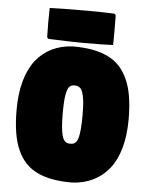

<svg xmlns="http://www.w3.org/2000/svg" viewBox="-54 -798 635 847"><g transform="rotate(5 263.5 -374.5)"><path d="M25.4 -293.2Q25.4 -364.3 40.8 -419.8Q56.2 -475.3 85.1 -512.5Q114 -549.6 155.2 -569.8Q196.3 -590.1 248 -592.8Q295.7 -592.8 333 -586.3Q370.4 -579.8 401.5 -565.3Q432.6 -550.8 454.6 -527.6Q476.6 -504.4 491.8 -471.2Q507.1 -438 514.3 -393.8Q521.5 -349.6 521.5 -293.2Q521.5 -222.2 505.9 -166.6Q490.2 -111.1 460.8 -74.1Q431.4 -37.1 390.1 -17Q348.9 3.2 296.9 5.9Q249.5 5.9 212.3 -0.6Q175 -7.1 144.2 -21.5Q113.3 -35.9 91.4 -59Q69.6 -82 54.6 -115.2Q39.6 -148.4 32.5 -192.5Q25.4 -236.6 25.4 -293.2ZM229.5 -293.2Q229.5 -259 231.8 -235.1Q234.1 -211.2 237.7 -197.4Q241.2 -183.6 247.3 -176Q253.4 -168.5 259.5 -166.3Q265.6 -164.1 274.4 -164.1Q283.2 -164.1 289.1 -166.3Q294.9 -168.5 300.8 -176Q306.6 -183.6 309.9 -197.4Q313.2 -211.2 315.3 -235.1Q317.4 -259 317.4 -293.2Q317.4 -321.5 315.9 -342.9Q314.5 -364.3 311.3 -378.2Q308.1 -392.1 304.4 -401Q300.8 -409.9 295 -414.3Q289.3 -418.7 284.1 -420.3Q278.8 -421.9 271.5 -421.9Q264.2 -421.9 259.2 -420.4Q254.2 -418.9 249 -414.4Q243.9 -409.9 240.6 -401Q237.3 -392.1 234.6 -378.1Q231.9 -364 230.7 -342.9Q229.5 -321.8 229.5 -293.2ZM130.9 -689.7Q130.9 -717.8 131.8 -752.9Q178.5 -755.1 305.2 -755.1Q355.2 -755.1 415 -752.9Q418.9 -752.9 421.8 -750.1Q424.6 -747.3 424.8 -743.2Q425.3 -721.2 425.3 -679Q425.3 -631.1 424.8 -614.3Q377 -612.1 290.5 -612.1Q254.4 -612.1 141.6 -616.2Q137.7 -616.2 134.9 -619Q132.1 -621.8 131.8 -626Q130.9 -660.4 130.9 -689.7Z"/></g></svg>

Font: Digitalt
Style: Medium
Weight: 500
Designer: gluk
Foundry: gluk
Version: Version 0.60